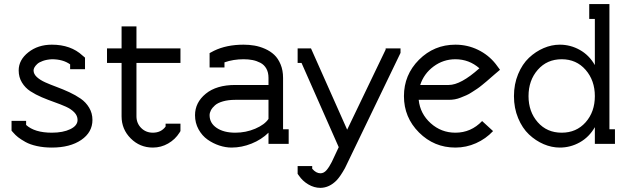

<svg xmlns="http://www.w3.org/2000/svg" viewBox="-20 -699 3052 933"><path d="M320.8 -386.2Q286.1 -411.1 231.9 -411.1Q207 -409.7 188.5 -403.1Q169.9 -396.5 160.6 -387.7Q151.4 -378.9 147.2 -371.1Q143.1 -363.3 143.1 -356.9Q143.1 -339.4 158.9 -324.7Q174.8 -310.1 200 -298.8Q225.1 -287.6 255.6 -276.4Q286.1 -265.1 316.7 -251Q347.2 -236.8 372.3 -219.5Q397.5 -202.1 413.3 -175.5Q429.2 -148.9 429.2 -116.2Q429.2 -56.2 374.8 -19Q320.3 18.1 231.9 18.1Q192.4 18.1 159.2 10.7Q126 3.4 103.8 -9Q81.5 -21.5 68.1 -32Q54.7 -42.5 44.9 -54.2L36.1 -64V-111.8H106.9V-91.8Q148.4 -54.2 231.9 -54.2Q286.1 -54.2 321.5 -71.3Q356.9 -88.4 356.9 -116.2Q356.9 -136.7 341.1 -153.1Q325.2 -169.4 300 -180.7Q274.9 -191.9 244.4 -202.6Q213.9 -213.4 183.3 -226.3Q152.8 -239.3 127.7 -255.6Q102.5 -272 86.7 -297.9Q70.8 -323.7 70.8 -356.9Q70.8 -407.7 117.7 -444.8Q164.6 -481.9 231.9 -481.9Q324.2 -481.9 380.9 -429.2L393.1 -418.9V-362.8H320.8Z M570.8 -570.8H643.1V-463.9H856.9V-393.1H643.1V-133.8Q643.1 -100.1 666 -77.1Q689 -54.2 722.7 -54.2Q762.7 -54.2 784.7 -84V-98.1H856.9V-62L852.1 -54.2Q831.5 -21.5 797.1 -1.7Q762.7 18.1 722.7 18.1Q659.7 18.1 615.2 -26.4Q570.8 -70.8 570.8 -133.8V-393.1H500V-463.9H570.8Z M1123.5 -213.9Q1089.4 -213.9 1063.7 -206.5Q1038.1 -199.2 1024.7 -187.3Q1011.2 -175.3 1004.9 -163.1Q998.5 -150.9 998.5 -139.2Q998.5 -100.6 1033 -77.4Q1067.4 -54.2 1123.5 -54.2Q1174.8 -54.2 1220.5 -73.7Q1266.1 -93.3 1284.7 -121.1V-213.9ZM1382.8 0H1284.7V-54.2Q1250.5 -20.5 1202.4 -1.2Q1154.3 18.1 1105.5 18.1Q1076.2 18.1 1045.7 8.1Q1015.1 -2 988.5 -20.8Q961.9 -39.6 944.8 -70.6Q927.7 -101.6 927.7 -139.2Q927.7 -200.7 979.7 -243.4Q1031.7 -286.1 1123.5 -286.1H1284.7V-320.8Q1284.7 -347.2 1274.2 -365.7Q1263.7 -384.3 1245.4 -393.8Q1227.1 -403.3 1207.3 -407.2Q1187.5 -411.1 1163.6 -411.1Q1113.8 -411.1 1070.8 -396V-371.1H998.5V-440.9L1019.5 -452.1Q1080.6 -481.9 1163.6 -481.9Q1190.9 -481.9 1216.6 -477.5Q1242.2 -473.1 1268.1 -461.7Q1293.9 -450.2 1312.7 -432.6Q1331.5 -415 1343.5 -386.2Q1355.5 -357.4 1355.5 -320.8V-70.8H1382.8Z M1656.2 118.2Q1633.8 158.2 1616.2 176.8Q1580.6 213.4 1537.1 213.9Q1506.3 213.9 1478 197Q1449.7 180.2 1432.1 153.8L1426.3 146V107.9H1497.1V121.1Q1516.1 143.1 1537.1 143.1Q1553.7 143.1 1566.9 127.7Q1580.1 112.3 1592.3 87.9L1626 16.1L1445.3 -393.1H1426.3V-463.9H1491.2L1667 -68.8L1854 -458V-463.9H1926.3V-441.9Z M2014.6 -213.9Q2021.5 -146.5 2072.8 -100.3Q2124 -54.2 2192.9 -54.2Q2269 -54.2 2322.8 -110.8L2376 -62Q2340.8 -24.4 2293.2 -3.2Q2245.6 18.1 2192.9 18.1Q2089.4 18.1 2016.1 -55.2Q1942.9 -128.4 1942.9 -231.9Q1942.9 -335.4 2016.1 -408.7Q2089.4 -481.9 2192.9 -481.9Q2251.5 -481.9 2302.7 -457Q2354 -432.1 2388.7 -388.2L2409.7 -359.9L2383.8 -337.9Q2381.3 -335.9 2366 -322.5Q2350.6 -309.1 2345 -304.2Q2339.4 -299.3 2323.5 -286.4Q2307.6 -273.4 2298.6 -267.6Q2289.6 -261.7 2273.9 -251.5Q2258.3 -241.2 2246.3 -236.1Q2234.4 -231 2219.2 -224.9Q2204.1 -218.8 2189.7 -216.3Q2175.3 -213.9 2160.6 -213.9ZM2160.6 -286.1Q2219.2 -286.1 2309.6 -367.2Q2259.3 -411.1 2192.9 -411.1Q2134.3 -411.1 2086.9 -376Q2039.6 -340.8 2022 -286.1Z M2870.6 -231.9Q2870.6 -308.1 2825.7 -359.6Q2780.8 -411.1 2709.5 -411.1Q2638.2 -411.1 2593.3 -359.9Q2548.3 -308.6 2548.3 -231.9Q2548.3 -156.2 2593 -105.2Q2637.7 -54.2 2709.5 -54.2Q2780.8 -54.2 2825.7 -104.7Q2870.6 -155.3 2870.6 -231.9ZM2968.3 0H2870.6V-81.1Q2842.8 -32.7 2797.4 -7.3Q2752 18.1 2700.2 18.1Q2660.6 18.1 2621.8 1.5Q2583 -15.1 2550.5 -45.7Q2518.1 -76.2 2497.8 -125Q2477.5 -173.8 2477.5 -231.9Q2477.5 -290 2497.8 -338.9Q2518.1 -387.7 2550.5 -418.2Q2583 -448.7 2621.8 -465.3Q2660.6 -481.9 2700.2 -481.9Q2752 -481.9 2797.4 -456.5Q2842.8 -431.2 2870.6 -382.8V-606.9H2843.3V-679.2H2941.4V-70.8H2968.3Z"/></svg>

Font: Rawengulk
Style: Bold
Weight: 700
Version: Version 0.92